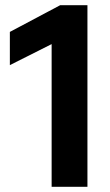

<svg xmlns="http://www.w3.org/2000/svg" viewBox="-20 -720 425 740"><path d="M179 -550 18 -469V-597L212 -700H317V0H179Z"/></svg>

Font: Bai Jamjuree
Style: Bold
Weight: 700
Designer: Katatrad Aksorn Co.,Ltd.
Foundry: Cadson Demak Co.,Ltd.
Version: Version 1.000; ttfautohint (v1.6)